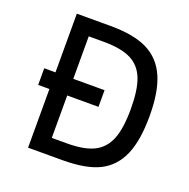

<svg xmlns="http://www.w3.org/2000/svg" viewBox="-122 -793 896 910"><g transform="rotate(20 326.5 -338.0)"><path d="M285.6 0H113.8V-675.8H283.7Q401.9 -675.8 470.2 -641.8Q538.6 -607.9 571.3 -534.2Q604 -460.4 604 -337.9Q604 -213.9 572 -140.6Q540 -67.4 473.4 -33.7Q406.7 0 285.6 0ZM278.8 -82Q367.7 -82 416.3 -106.7Q464.8 -131.3 486.8 -185.8Q508.8 -240.2 508.8 -338.9Q508.8 -435.5 487.3 -490.2Q465.8 -544.9 416.5 -569.6Q367.2 -594.2 278.8 -594.2H203.6V-82ZM361.3 -295.9H57.1V-379.9H361.3Z"/></g></svg>

Font: Cadman
Style: Regular
Weight: 400
Designer: Paul James MIller
Foundry: High-Logic / Made with FontCreator
Version: Version 2.114;March 28, 2021;FontCreator 13.0.0.2683 64-bit